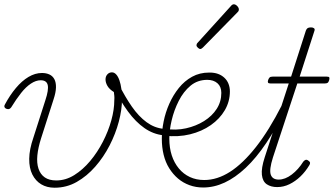

<svg xmlns="http://www.w3.org/2000/svg" viewBox="-30 -858 1559 897"><path d="M225 19Q189 19 162.5 3Q136 -13 121 -43Q106 -73 106.5 -116.5Q107 -160 126 -215L182 -390Q198 -438 193 -460.5Q188 -483 160 -483Q138 -483 114.5 -467.5Q91 -452 68.5 -423.5Q46 -395 22 -356Q18 -351 13.5 -349Q9 -347 2 -349Q-7 -352 -9 -358Q-11 -364 -7 -370Q16 -413 44 -446.5Q72 -480 103 -498.5Q134 -517 166 -517Q186 -517 201 -510Q216 -503 224 -488Q232 -473 231.5 -449.5Q231 -426 220 -393L162 -212Q148 -168 144.5 -132Q141 -96 150 -69.5Q159 -43 179.5 -29Q200 -15 233 -15Q277 -15 317 -40Q357 -65 391 -105.5Q425 -146 450.5 -195.5Q476 -245 490 -295.5Q504 -346 504 -390Q505 -401 504 -410.5Q503 -420 502 -428Q481 -441 472 -456.5Q463 -472 463 -487Q463 -501 471.5 -510.5Q480 -520 493 -520Q504 -520 513 -510Q522 -500 528 -482.5Q534 -465 537 -443Q540 -421 540 -395Q540 -346 525 -289.5Q510 -233 482 -178.5Q454 -124 415 -79.5Q376 -35 328.5 -8Q281 19 225 19Z M733 -226Q686 -231 645 -259.5Q604 -288 568 -337Q532 -386 499 -452Q495 -461 500 -467.5Q505 -474 512.5 -474.5Q520 -475 524 -466Q554 -406 586 -360Q618 -314 655 -287Q692 -260 735 -256Q744 -255 747.5 -250Q751 -245 751 -239.5Q751 -234 745.5 -230Q740 -226 733 -226Z M742 -256Q792 -248 839 -258.5Q886 -269 923.5 -292.5Q961 -316 982.5 -349.5Q1004 -383 1004 -424Q1004 -453 986 -469Q968 -485 938 -485Q929 -485 925.5 -490Q922 -495 924 -502Q926 -509 932.5 -514Q939 -519 949 -519Q971 -519 988 -513Q1005 -507 1018 -495Q1031 -483 1037.5 -466.5Q1044 -450 1044 -431Q1044 -384 1020.5 -343.5Q997 -303 955 -273.5Q913 -244 858 -230.5Q803 -217 739 -224Z M919 18Q885 18 855 7Q825 -4 801.5 -24Q778 -44 760.5 -72Q743 -100 734.5 -135Q726 -170 726 -210Q726 -248 734.5 -290.5Q743 -333 761 -373.5Q779 -414 805.5 -447Q832 -480 867.5 -499.5Q903 -519 947 -519Q955 -519 959 -514Q963 -509 961.5 -502Q960 -495 954 -490Q948 -485 939 -485Q893 -485 860 -457.5Q827 -430 805 -386.5Q783 -343 772 -296Q761 -249 761 -211Q761 -167 772.5 -132Q784 -97 805.5 -71Q827 -45 857 -31Q887 -17 924 -17Q985 -17 1045 -55.5Q1105 -94 1166 -171.5Q1227 -249 1287 -367Q1290 -374 1296.5 -374Q1303 -374 1307.5 -369Q1312 -364 1308 -355Q1261 -260 1214 -190Q1167 -120 1118 -74Q1069 -28 1019.5 -5Q970 18 919 18Z M905 -629Q901 -629 894.5 -635Q888 -641 888 -646Q888 -649 889 -652Q890 -655 894 -659L1048 -829Q1052 -834 1055.5 -836Q1059 -838 1063 -838Q1068 -838 1073.5 -834Q1079 -830 1082.5 -824.5Q1086 -819 1086 -814Q1086 -811 1085 -808Q1084 -805 1080 -801L918 -636Q911 -629 905 -629Z M1265 16Q1236 16 1216.5 3Q1197 -10 1193.5 -41Q1190 -72 1207 -124L1319 -468H1234Q1224 -468 1222 -472.5Q1220 -477 1223 -485Q1226 -493 1230 -496.5Q1234 -500 1244 -500H1330L1399 -715Q1402 -723 1407 -726.5Q1412 -730 1423 -730Q1432 -730 1437 -726Q1442 -722 1439 -714L1370 -500H1497Q1507 -500 1508.5 -496Q1510 -492 1508 -484Q1505 -474 1500.5 -471Q1496 -468 1486 -468H1359L1245 -122Q1227 -65 1235 -42Q1243 -19 1272 -19Q1302 -19 1333 -42.5Q1364 -66 1387 -103Q1392 -109 1397.5 -111Q1403 -113 1410 -108Q1418 -103 1418.5 -97.5Q1419 -92 1415 -86Q1397 -56 1373.5 -33.5Q1350 -11 1322.5 2.5Q1295 16 1265 16Z"/></svg>

Font: Playwrite CU Thin
Style: Regular
Weight: 250
Designer: Veronika Burian, José Scaglione
Foundry: TypeTogether
Version: Version 1.002